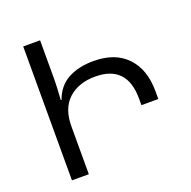

<svg xmlns="http://www.w3.org/2000/svg" viewBox="-127 -838 955 962"><g transform="rotate(-20 351.0 -357.0)"><path d="M96 -714H186V-515Q186 -485 184.5 -457Q183 -429 181 -397H185Q209 -464 265 -494.5Q321 -525 402 -525Q516 -525 579 -459Q642 -393 642 -276V-235H552V-270Q552 -449 382 -449Q294 -449 240 -400Q186 -351 186 -255V0H96Z"/></g></svg>

Font: Noto Sans Living
Style: Regular
Weight: 400
Designer: Monotype Design Team
Foundry: Monotype Imaging Inc.
Version: Version 2.013; ttfautohint (v1.8.4.7-5d5b)